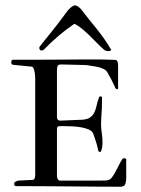

<svg xmlns="http://www.w3.org/2000/svg" viewBox="-20 -694 524 716"><path d="M204.1 -244.1 287.6 -247.6Q307.1 -249 317.4 -257.1Q327.6 -265.1 332.8 -276.6Q337.9 -288.1 340.6 -301.8Q343.3 -315.4 348.6 -328.6Q350.1 -334.5 353.5 -334.5Q360.4 -334.5 360.4 -331.1V-311.5Q360.4 -292 358.6 -269.3Q356.9 -246.6 356.9 -230.5Q356.9 -214.8 359.6 -197.3Q362.3 -179.7 362.3 -161.1Q362.3 -158.7 361.8 -153.3Q361.3 -147.9 360.4 -142.1Q359.4 -136.2 357.7 -131.8Q356 -127.4 353 -127.4Q347.7 -127.4 346.4 -132.6Q345.2 -137.7 344.2 -142.1Q343.3 -147.9 340.8 -156.2Q338.4 -164.6 335.4 -173.1Q332.5 -181.6 330.1 -188.5Q327.6 -195.3 326.7 -197.8Q322.3 -206.5 309.6 -211.7Q296.9 -216.8 281 -219.5Q265.1 -222.2 248.3 -222.9Q231.4 -223.6 218.8 -223.6H204.1Q196.3 -223.6 194.3 -220.5Q192.4 -217.3 192.4 -210.4V-39.1Q192.4 -24.4 201.7 -20.5H350.1Q359.9 -20.5 370.4 -20.8Q380.9 -21 384.3 -22.9Q391.6 -24.9 396.7 -31.5Q401.9 -38.1 405.3 -43.9Q406.7 -46.4 410.9 -54.2Q415 -62 419.7 -71Q424.3 -80.1 428.5 -87.9Q432.6 -95.7 434.6 -98.1Q437.5 -104 444.3 -104Q448.7 -104 450.7 -100.6V-27.8Q450.7 -23.4 450 -19.8Q449.2 -16.1 448.2 -10.7Q446.3 -3.9 443.4 -1.7Q440.4 0.5 432.1 2.4Q382.8 2.4 338.6 2Q294.4 1.5 249 1.2Q203.6 1 153.3 0.5Q103 0 41 0Q32.7 0 32.7 -8.3Q32.7 -13.7 38.1 -16.6Q43.5 -19.5 47.9 -20.5Q50.8 -20.5 57.4 -21Q64 -21.5 71.8 -21.7Q79.6 -22 86.9 -22.5Q94.2 -22.9 99.6 -22.9Q111.3 -22.9 111.3 -41.5V-401.9Q111.3 -410.2 109.6 -422.4Q107.9 -434.6 103 -442.9Q99.6 -445.3 99.6 -445.3L31.2 -452.1Q22 -452.1 22 -461.4Q22 -463.9 22.9 -467.5Q23.9 -471.2 29.3 -471.2H109.4Q156.2 -471.2 201.7 -471.7Q247.1 -472.2 285.2 -472.2H354.5Q362.3 -472.2 370.8 -471.9Q379.4 -471.7 387.2 -471.4Q395 -471.2 401.4 -470.9Q407.7 -470.7 411.1 -470.7Q414.6 -470.2 416.5 -467.3Q418.5 -464.4 419.2 -460.2Q419.9 -456.1 420.2 -451.9Q420.4 -447.8 420.4 -445.3V-365.7Q420.4 -361.3 417 -361.3Q411.6 -361.3 408.9 -368.4Q406.2 -375.5 400.9 -385.3Q396.5 -396 390.1 -406.7Q383.8 -417.5 380.9 -423.3Q376.5 -431.6 367.4 -436.3Q358.4 -440.9 347.2 -443.6Q335.9 -446.3 324.2 -447.8Q312.5 -449.2 303.7 -451.2Q300.8 -451.2 288.6 -451.7Q276.4 -452.1 261 -452.4Q245.6 -452.6 230.7 -453.1Q215.8 -453.6 207.5 -453.6Q197.3 -453.6 194.8 -447.8Q192.4 -441.9 192.4 -430.2V-255.9Q192.4 -251.5 195.6 -247.8Q198.7 -244.1 204.1 -244.1ZM394 -509.3Q394.5 -508.8 394.5 -507.8Q394.5 -505.4 390.6 -504.4Q386.7 -503.4 384.8 -503.4Q373.5 -503.4 367.2 -509.3Q353 -522 340.1 -535.2Q327.1 -548.3 314.5 -560.8Q301.8 -573.2 288.6 -584.5Q275.4 -595.7 260.3 -604Q258.3 -605 257.8 -605Q257.3 -605 255.4 -604Q226.1 -584 198.5 -560.5Q170.9 -537.1 144 -509.3Q141.6 -506.8 139.2 -506.3Q136.7 -505.9 132.3 -505.9Q130.4 -505.9 128.4 -509Q126.5 -512.2 126.5 -515.6Q126.5 -517.6 127.4 -519.5Q137.7 -532.7 147.9 -545.4Q158.2 -558.1 170.4 -573.2Q182.6 -588.4 197.3 -607.4Q211.9 -626.5 230.5 -651.9Q232.4 -654.8 236.1 -658.7Q239.7 -662.6 243.7 -665.8Q247.6 -668.9 251.7 -671.4Q255.9 -673.8 258.8 -673.8Q265.6 -673.8 271.5 -669.4Q277.3 -665 282.7 -659.2Q296.9 -640.1 311 -622.8Q325.2 -605.5 339.4 -587.9Q353.5 -570.3 367.2 -551Q380.9 -531.7 394 -509.3Z"/></svg>

Font: IM FELL French Canon SC
Style: Regular
Weight: 400
Designer: Igino Marini
Foundry: Igino Marini
Version: 3.00